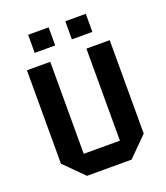

<svg xmlns="http://www.w3.org/2000/svg" viewBox="-132 -806 778 898"><g transform="rotate(-20 257.0 -357.0)"><path d="M463 -560V-95L368 0H146L51 -95V-560H167V-102H347V-560ZM113 -624V-714H215V-624ZM298 -624V-714H400V-624Z"/></g></svg>

Font: Tektur SemiCondensed Medium
Style: Regular
Weight: 500
Width: 4
Designer: Adam Jagosz
Foundry: Adam Jagosz
Version: Version 1.005;gftools[0.9.30]